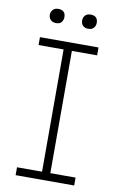

<svg xmlns="http://www.w3.org/2000/svg" viewBox="-94 -907 596 959"><g transform="rotate(10 203.5 -427.5)"><path d="M56 0V-40H183V-660H56V-700H353V-660H225V-40H353V0ZM286 -783Q268 -783 258.5 -793Q249 -803 249 -819Q249 -834 258.5 -844.5Q268 -855 286 -855Q323 -855 323 -819Q323 -805 314 -794Q305 -783 286 -783ZM122 -783Q106 -783 95.5 -793Q85 -803 85 -819Q85 -834 95 -844.5Q105 -855 122 -855Q159 -855 159 -819Q159 -805 150.5 -794Q142 -783 122 -783Z"/></g></svg>

Font: Readex Pro Light
Style: Regular
Weight: 300
Designer: Bonnie Shaver-Troup, Thomas Jockin
Foundry: Lexend
Version: Version 1.200; ttfautohint (v1.8.3)